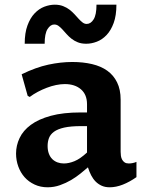

<svg xmlns="http://www.w3.org/2000/svg" viewBox="-20 -793 625 823"><path d="M356.9 -75.7Q343.3 -64 325 -49.1Q306.6 -34.2 284.7 -21.2Q262.7 -8.3 237.3 0.7Q211.9 9.8 184.1 9.8Q153.3 9.8 128.2 -2Q103 -13.7 85.4 -33.4Q67.9 -53.2 58.3 -79.6Q48.8 -106 48.8 -134.8Q48.8 -169.4 64 -201.4Q79.1 -233.4 112.1 -257.8Q145 -282.2 197.8 -296.6Q250.5 -311 325.7 -311H353V-346.2Q353 -387.7 326.9 -410.2Q300.8 -432.6 257.8 -432.6Q240.2 -432.6 220.2 -428.5Q200.2 -424.3 180.4 -416.7Q160.6 -409.2 141.8 -399.2Q123 -389.2 107.4 -377.4L98.6 -382.3L72.8 -474.6Q133.8 -504.4 187.3 -515.9Q240.7 -527.3 290 -527.3Q335.9 -527.3 374.3 -518.3Q412.6 -509.3 439.7 -490Q466.8 -470.7 481.9 -439.9Q497.1 -409.2 497.1 -365.7V-142.1Q497.1 -133.8 498.3 -125Q499.5 -116.2 503.4 -108.9Q507.3 -101.6 514.2 -96.9Q521 -92.3 532.2 -92.3Q539.1 -92.3 547.4 -93.8Q555.7 -95.2 564.9 -99.1V-33.7Q535.6 -13.2 506.6 -1.7Q477.5 9.8 450.2 9.8Q430.7 9.8 416 3.2Q401.4 -3.4 390.1 -14.6Q378.9 -25.9 370.8 -41.5Q362.8 -57.1 356.9 -75.7ZM353 -252.4H328.1Q283.2 -252.4 255.1 -246.1Q227.1 -239.7 211.4 -228.3Q195.8 -216.8 189.9 -201.2Q184.1 -185.5 184.1 -167.5Q184.1 -148.4 189.5 -134.3Q194.8 -120.1 204.3 -110.8Q213.9 -101.6 226.6 -96.9Q239.3 -92.3 253.9 -92.3Q274.9 -92.3 299.1 -102.1Q323.2 -111.8 353 -139.2ZM349.6 -605.5Q329.1 -605.5 313.7 -611.6Q298.3 -617.7 286.6 -627Q274.9 -636.2 265.6 -646.7Q256.3 -657.2 247.8 -666.5Q239.3 -675.8 231 -681.9Q222.7 -688 212.4 -688Q196.3 -688 183.8 -668.5Q171.4 -648.9 171.4 -605.5H85.9Q85.9 -651.9 97.7 -683.8Q109.4 -715.8 128.2 -735.6Q147 -755.4 169.9 -764.2Q192.9 -772.9 214.8 -772.9Q234.9 -772.9 250.5 -766.8Q266.1 -760.7 278.1 -751.5Q290 -742.2 299.6 -731.7Q309.1 -721.2 317.6 -711.9Q326.2 -702.6 334.2 -696.5Q342.3 -690.4 351.6 -690.4Q369.1 -690.4 381.3 -710Q393.6 -729.5 393.6 -772.9H479Q479 -726.6 467.3 -694.6Q455.6 -662.6 436.8 -642.8Q418 -623 395 -614.3Q372.1 -605.5 349.6 -605.5Z"/></svg>

Font: Proza Libre
Style: SemiBold
Weight: 600
Designer: Jasper de Waard
Foundry: Jasper de Waard
Version: Version 1.000; ttfautohint (v1.4.1.8-43bc) -l 8 -r 50 -G 200